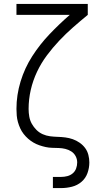

<svg xmlns="http://www.w3.org/2000/svg" viewBox="-20 -755 540 980"><path d="M250 205H292Q320 205 347.5 198Q375 191 396 173Q417 155 426.5 128.5Q436 102 436 74Q436 55 431 35.5Q426 16 414.5 0.5Q403 -15 386.5 -26.5Q370 -38 351.5 -44.5Q333 -51 313.5 -53.5Q294 -56 274.5 -56.5Q255 -57 235.5 -59.5Q216 -62 198 -70Q180 -78 166 -92Q152 -106 142.5 -123Q133 -140 129.5 -159.5Q126 -179 126 -199Q126 -248 137 -296Q148 -344 169 -388.5Q190 -433 219.5 -472.5Q249 -512 282.5 -547.5Q316 -583 353 -615.5Q390 -648 428 -679V-735H64V-679H336Q282 -632 232.5 -580Q183 -528 144.5 -468Q106 -408 85 -339Q64 -270 64 -199Q64 -182 65.5 -165Q67 -148 71.5 -132Q76 -116 83 -100.5Q90 -85 100.5 -71.5Q111 -58 123.5 -47Q136 -36 150.5 -27.5Q165 -19 181 -13.5Q197 -8 213 -4.5Q229 -1 246 -0.5Q263 0 280 0.5Q297 1 313.5 5Q330 9 344 18Q358 27 366 42Q374 57 374 74Q374 90 368.5 105Q363 120 351 130Q339 140 323.5 144Q308 148 292 148H250Z"/></svg>

Font: Iosevka SS09 Light
Style: Regular
Weight: 300
Monospace: yes
Designer: Belleve Invis
Foundry: Belleve Invis
Version: Version 5.2.1; ttfautohint (v1.8.3)